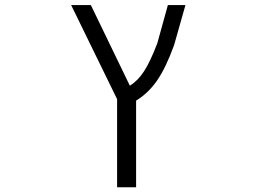

<svg xmlns="http://www.w3.org/2000/svg" viewBox="-20 -540 1040 779"><path d="M506.8 -192.4Q539.1 -211.9 564.5 -251Q589.8 -290 618.2 -364.3L661.1 -519.5H732.4L686.5 -357.4Q653.3 -265.6 617.7 -213.9Q582 -162.1 532.2 -131.8V219.7H455.1V-137.7L268.6 -519.5H348.6Z"/></svg>

Font: Gen Shin Gothic Monospace Normal
Style: Regular
Weight: 350
Designer: [Source Han Sans]
Ryoko NISHIZUKA  (kana & ideographs); Paul D. Hunt (Latin, Greek & Cyrillic); Wenlong ZHANG  (bopomofo
Version: Version 1.002.20150607